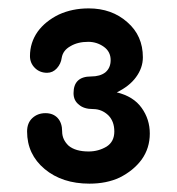

<svg xmlns="http://www.w3.org/2000/svg" viewBox="-20 -816 424 460"><path d="M194.3 -376Q128.9 -376 86.9 -411.1Q44.9 -446.3 44.9 -501Q44.9 -521.5 57.6 -533.2Q70.3 -544.9 88.9 -544.9Q107.4 -544.9 118.2 -533.2Q128.9 -521.5 128.9 -501Q128.9 -481.4 144.5 -466.8Q161.1 -453.1 192.4 -453.1Q215.8 -453.1 235.4 -464.8Q253.9 -476.6 253.9 -501Q253.9 -525.4 239.3 -540Q223.6 -554.7 203.1 -554.7Q180.7 -554.7 168.9 -565.4Q156.2 -575.2 156.2 -592.8Q156.2 -632.8 198.2 -632.8Q219.7 -632.8 232.4 -642.6Q245.1 -653.3 245.1 -671.9Q245.1 -692.4 228.5 -704.1Q211.9 -715.8 191.4 -715.8Q166 -715.8 148.4 -705.1Q130.9 -695.3 127.9 -677.7Q126 -663.1 116.2 -652.3Q106.4 -641.6 92.8 -641.6Q75.2 -641.6 63.5 -653.3Q51.8 -665 51.8 -681.6Q51.8 -713.9 70.3 -740.2Q88.9 -765.6 121.1 -781.2Q153.3 -795.9 192.4 -795.9Q248 -795.9 285.2 -762.7Q322.3 -730.5 322.3 -678.7Q322.3 -653.3 305.7 -630.9Q290 -609.4 259.8 -594.7Q299.8 -585 319.3 -557.6Q338.9 -530.3 338.9 -496.1Q338.9 -460.9 319.3 -433.6Q299.8 -407.2 266.6 -390.6Q235.4 -376 194.3 -376Z"/></svg>

Font: Abed
Style: Bold
Weight: 700
Designer: Johan Aakerlund
Version: Version 3.105